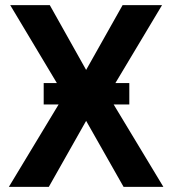

<svg xmlns="http://www.w3.org/2000/svg" viewBox="-20 -731 673 751"><path d="M174.8 -710.9 316.9 -457.5 459.5 -710.9H613.8L402.8 -358.4L619.1 0H463.4L316.9 -258.3L170.9 0H14.6L231 -358.4L20 -710.9ZM485.8 -406.2V-322.3H150.9V-406.2Z"/></svg>

Font: Roboto SemiBold
Style: Regular
Weight: 600
Designer: Christian Robertson
Foundry: Google
Version: Version 3.009; 2024